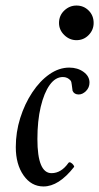

<svg xmlns="http://www.w3.org/2000/svg" viewBox="-20 -660 358 693"><path d="M137 13Q93 13 65 -27Q37 -67 37 -129Q37 -183 53 -234Q69 -285 96.5 -326.5Q124 -368 158.5 -392Q193 -416 230 -416Q260 -416 281.5 -400.5Q303 -385 303 -362Q303 -344 290.5 -331.5Q278 -319 264 -319Q248 -319 242 -332Q240 -344 239 -354.5Q238 -365 235 -369Q224 -382 207 -382Q180 -382 159.5 -353.5Q139 -325 127 -274.5Q115 -224 115 -158Q115 -35 166 -35Q201 -35 227 -72Q230 -76 235.5 -73Q241 -70 245 -64.5Q249 -59 247 -57Q192 13 137 13ZM256 -515Q231 -515 212 -533.5Q193 -552 193 -577Q193 -604 212 -622Q231 -640 256 -640Q282 -640 300 -622Q318 -604 318 -577Q318 -552 300 -533.5Q282 -515 256 -515Z"/></svg>

Font: Junicode Two Beta Condensed Medium
Style: Italic
Weight: 500
Width: 3
Italic angle: -9°
Version: Version 1.053; ttfautohint (v1.8.4)